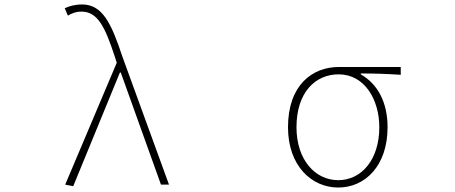

<svg xmlns="http://www.w3.org/2000/svg" viewBox="-20 -827 2040 860"><path d="M308 7 517 -502H521L701 0H737L528 -574C479 -722 439 -807 348 -807C315 -807 288 -799 270 -790L284 -757C299 -766 319 -775 345 -775C418 -775 451 -705 494 -574L503 -546L272 0Z M1495 13C1615 13 1716 -84 1716 -257C1716 -371 1670 -452 1596 -494V-498C1657 -498 1714 -496 1775 -492V-527H1498C1378 -527 1270 -445 1270 -257C1270 -84 1376 13 1495 13ZM1495 -20C1390 -20 1308 -113 1308 -257C1308 -413 1392 -494 1497 -494C1613 -494 1679 -381 1679 -257C1679 -113 1600 -20 1495 -20Z"/></svg>

Font: Harano Aji Gothic TW ExtraLight
Style: Regular
Weight: 250
Foundry: Masamichi Hosoda
Version: HaranoAjiGothicTW-ExtraLight version 20230610;ttx 4.39.4